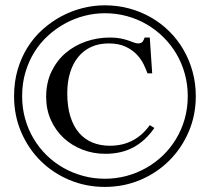

<svg xmlns="http://www.w3.org/2000/svg" viewBox="-20 -698 800 733"><path d="M569.3 -209.5Q535.6 -160.6 489.7 -135.7Q443.8 -110.8 381.8 -110.8Q335.9 -110.8 294.9 -126.7Q253.9 -142.6 223.1 -171.1Q192.4 -199.7 174.3 -239.7Q156.2 -279.8 156.2 -328.1Q156.2 -382.3 176.5 -424.6Q196.8 -466.8 230.5 -495.6Q264.2 -524.4 308.1 -539.6Q352.1 -554.7 399.4 -554.7Q422.9 -554.7 439.9 -551.3Q457 -547.9 469.7 -543.5Q482.4 -539.1 491.5 -535.6Q500.5 -532.2 507.8 -532.2Q514.6 -532.2 518.8 -534.4Q522.9 -536.6 525.4 -540Q527.8 -543.5 529.3 -547.4Q530.8 -551.3 532.2 -554.7H551.8L561 -418H543Q538.1 -432.1 528.8 -451.7Q519.5 -471.2 502.7 -489.3Q485.8 -507.3 459.5 -519.8Q433.1 -532.2 394.5 -532.2Q357.4 -532.2 328.1 -518.8Q298.8 -505.4 278.6 -480.5Q258.3 -455.6 247.6 -420.7Q236.8 -385.7 236.8 -342.8Q236.8 -291.5 248.5 -253.7Q260.3 -215.8 281.7 -190.9Q303.2 -166 333 -153.8Q362.8 -141.6 399.4 -141.6Q495.6 -141.6 551.8 -220.2ZM696.8 -331.1Q696.8 -375.5 685.5 -416.3Q674.3 -457 653.6 -492.2Q632.8 -527.3 604 -555.9Q575.2 -584.5 540 -605Q504.9 -625.5 464.4 -636.5Q423.8 -647.5 380.4 -647.5Q341.3 -647.5 303 -637.7Q264.6 -627.9 229.5 -608.9Q194.3 -589.8 164.1 -562.5Q133.8 -535.2 111.8 -500Q89.8 -464.8 77.1 -422.4Q64.5 -379.9 64.5 -331.1Q64.5 -285.6 75.9 -244.6Q87.4 -203.6 108.4 -168.5Q129.4 -133.3 158.4 -105Q187.5 -76.7 222.7 -56.9Q257.8 -37.1 297.6 -26.4Q337.4 -15.6 380.4 -15.6Q422.4 -15.6 462.2 -26.1Q502 -36.6 537.1 -56.4Q572.3 -76.2 601.6 -104.2Q630.9 -132.3 652.1 -167.5Q673.3 -202.6 685.1 -243.9Q696.8 -285.2 696.8 -331.1ZM727.5 -331.1Q727.5 -257.8 700.2 -194.6Q672.9 -131.3 625.7 -84.5Q578.6 -37.6 515.4 -11Q452.1 15.6 380.4 15.6Q308.6 15.6 245.6 -10.7Q182.6 -37.1 135.5 -83.5Q88.4 -129.9 61 -193.4Q33.7 -256.8 33.7 -331.1Q33.7 -385.3 47.4 -431.9Q61 -478.5 85.2 -517.1Q109.4 -555.7 142.6 -585.4Q175.8 -615.2 214.1 -635.7Q252.4 -656.2 294.9 -667Q337.4 -677.7 380.4 -677.7Q429.2 -677.7 473.9 -665.5Q518.6 -653.3 557.1 -631.1Q595.7 -608.9 627.2 -577.4Q658.7 -545.9 680.9 -507.3Q703.1 -468.8 715.3 -424.1Q727.5 -379.4 727.5 -331.1Z"/></svg>

Font: Doulos SIL Phon
Style: Regular
Weight: 400
Designer: Walt Agee, Victor Gaultney, Peter Martin, Debbi Hosken, Becca Hirsbrunner
Foundry: SIL International
Version: Version 5.000